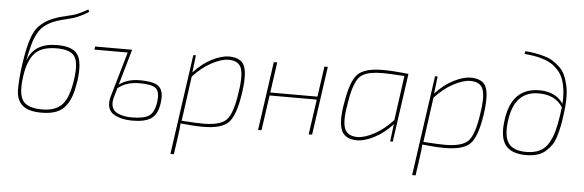

<svg xmlns="http://www.w3.org/2000/svg" viewBox="-56 -925 4069 1338"><g transform="rotate(5 1979.0 -256.5)"><path d="M512 -733 520 -717Q491 -698 462 -684.5Q433 -671 417 -666Q401 -661 369 -653Q337 -645 326 -642Q229 -615 188.5 -562.5Q148 -510 127 -409Q126 -407 113 -342H114Q157 -467 319 -467Q428 -467 463 -414Q498 -361 480 -230Q471 -171 458 -130.5Q445 -90 420 -55.5Q395 -21 353 -4.5Q311 12 250 12Q157 12 115.5 -25Q74 -62 73 -130.5Q72 -199 85 -298Q96 -374 106.5 -422.5Q117 -471 133.5 -513.5Q150 -556 174.5 -582Q199 -608 233.5 -628Q268 -648 319 -663Q336 -668 364 -674.5Q392 -681 409 -685.5Q426 -690 454 -702.5Q482 -715 512 -733ZM318 -444Q208 -444 161.5 -389.5Q115 -335 101 -230Q83 -106 117 -58.5Q151 -11 251 -11Q346 -11 392 -61Q438 -111 456 -238Q473 -355 443 -399.5Q413 -444 318 -444Z M841 -480 769 -229Q825 -273 913 -273Q1016 -273 1049.5 -241Q1083 -209 1072 -129Q1061 -48 1017.5 -18Q974 12 884 12Q848 12 817.5 5.5Q787 -1 758.5 -16Q730 -31 719 -62Q708 -93 719 -137L812 -458H579L582 -480ZM762 -204 742 -135Q732 -96 742 -69.5Q752 -43 777 -31Q802 -19 826 -14.5Q850 -10 878 -10Q965 -10 1001 -35.5Q1037 -61 1047 -134Q1056 -202 1029 -227Q1002 -252 913 -252Q820 -252 762 -204Z M1287 -480 1273 -359Q1332 -424 1399.5 -458Q1467 -492 1517 -492Q1605 -492 1627.5 -433.5Q1650 -375 1629 -238Q1606 -87 1557.5 -37.5Q1509 12 1380 12Q1314 12 1222 2Q1220 39 1212 94L1194 220H1170L1201 0L1269 -480ZM1271 -330 1228 -17Q1337 -10 1377 -10Q1498 -10 1541 -54Q1584 -98 1605 -242Q1625 -361 1607.5 -415Q1590 -469 1517 -469Q1467 -469 1398.5 -432Q1330 -395 1271 -330Z M2210 -480 2142 0H2118L2153 -246H1823L1788 0H1764L1832 -480H1856L1826 -267H2156L2186 -480Z M2688 0 2703 -122Q2644 -57 2576.5 -22.5Q2509 12 2458 12Q2370 12 2346 -50Q2322 -112 2346 -242Q2370 -393 2418 -442.5Q2466 -492 2595 -492Q2666 -492 2774 -480L2706 0ZM2704 -151 2747 -463Q2638 -470 2598 -470Q2547 -470 2514.5 -464Q2482 -458 2457 -444Q2432 -430 2416.5 -401.5Q2401 -373 2390 -335.5Q2379 -298 2370 -238Q2348 -119 2366.5 -65Q2385 -11 2458 -11Q2508 -11 2576.5 -48.5Q2645 -86 2704 -151Z M2978 -480 2964 -359Q3023 -424 3090.5 -458Q3158 -492 3208 -492Q3296 -492 3318.5 -433.5Q3341 -375 3320 -238Q3297 -87 3248.5 -37.5Q3200 12 3071 12Q3005 12 2913 2Q2911 39 2903 94L2885 220H2861L2892 0L2960 -480ZM2962 -330 2919 -17Q3028 -10 3068 -10Q3189 -10 3232 -54Q3275 -98 3296 -242Q3316 -361 3298.5 -415Q3281 -469 3208 -469Q3158 -469 3089.5 -432Q3021 -395 2962 -330Z M3567 -690 3572 -709Q3611 -706 3641.5 -700.5Q3672 -695 3706 -685.5Q3740 -676 3765.5 -660Q3791 -644 3815 -621.5Q3839 -599 3853.5 -567Q3868 -535 3877 -494Q3886 -453 3885 -398Q3884 -343 3874 -277Q3868 -234 3861.5 -203.5Q3855 -173 3844 -136.5Q3833 -100 3816.5 -76Q3800 -52 3776 -30.5Q3752 -9 3717.5 1.5Q3683 12 3639 12Q3535 12 3493.5 -44Q3452 -100 3470 -223Q3501 -446 3694 -446Q3808 -446 3861 -366Q3865 -423 3858.5 -468.5Q3852 -514 3838.5 -546Q3825 -578 3801.5 -602.5Q3778 -627 3754 -641.5Q3730 -656 3696 -666.5Q3662 -677 3633.5 -681.5Q3605 -686 3567 -690ZM3638 -10Q3694 -10 3732.5 -29Q3771 -48 3794 -88Q3817 -128 3829.5 -173.5Q3842 -219 3852 -288Q3855 -304 3859 -342Q3807 -424 3690 -424Q3522 -424 3494 -218Q3479 -106 3514 -58Q3549 -10 3638 -10Z"/></g></svg>

Font: Ezarion Thin
Style: Italic
Weight: 250
Italic angle: -8°
Designer: Natanael Gama
Version: Version 1.001;PS 001.001;hotconv 1.0.70;makeotf.lib2.5.58329